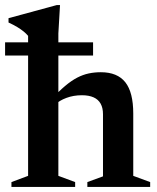

<svg xmlns="http://www.w3.org/2000/svg" viewBox="-31 -735 619 755"><path d="M312.5 -19 374 -41.5V-286Q374 -310.5 364.8 -327.2Q355.5 -344 337 -352.2Q318.5 -360.5 291 -360.5Q258 -360.5 230 -350Q202 -339.5 186.5 -324L168.5 -342Q199.5 -375.5 224.8 -396.8Q250 -418 272.8 -429.8Q295.5 -441.5 318 -446.2Q340.5 -451 365.5 -451Q430.5 -451 461.8 -411.5Q493 -372 493 -288.5V-43.5L559.5 -19V0H312.5ZM264.5 0H14V-19L79.5 -43.5V-594Q72 -603 61.5 -611.5Q51 -620 36.5 -628.8Q22 -637.5 2.5 -646.5V-663.5L192 -715H205L198.5 -603.5V-43.5L264.5 -19ZM-11 -516.5V-568.5H335V-516.5Z"/></svg>

Font: Newsreader 24pt SemiBold
Style: Regular
Weight: 600
Designer: Hugues Gentile
Foundry: Production Type
Version: Version 1.003